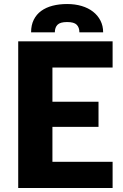

<svg xmlns="http://www.w3.org/2000/svg" viewBox="-20 -934 613 954"><path d="M240.5 -598.5V-428.5H469.5V-303.5H240.5V-130H539.5V0H70.5V-728.5H539.5V-598.5ZM313.5 -914Q353 -914 385.8 -904.2Q418.5 -894.5 442.2 -876Q466 -857.5 479.2 -831.5Q492.5 -805.5 492.5 -773.5H374.5Q374.5 -797.5 361.2 -811Q348 -824.5 313.5 -824.5Q279 -824.5 265.8 -811Q252.5 -797.5 252.5 -773.5H134.5Q134.5 -809.5 147.8 -836Q161 -862.5 184.8 -879.8Q208.5 -897 241.2 -905.5Q274 -914 313.5 -914Z"/></svg>

Font: Lato 2
Style: Regular
Weight: 900
Designer: Lukasz Dziedzic with Adam Twardoch and Botio Nikoltchev
Foundry: tyPoland Lukasz Dziedzic
Version: Version 2.015; 2015-08-06; http://www.latofonts.com/